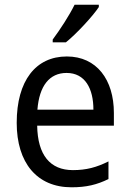

<svg xmlns="http://www.w3.org/2000/svg" viewBox="-20 -786 550 816"><path d="M400 -756V-766H297C275 -721 236 -661 204 -618V-606H260C305 -642 375 -718 400 -756ZM264 -546C132 -546 51 -443 51 -264C51 -94 137 10 284 10C347 10 392 -1 441 -25V-100C391 -75 347 -63 290 -63C193 -63 140 -127 138 -252H464V-306C464 -447 391 -546 264 -546ZM263 -476C342 -476 377 -409 377 -320H139C147 -421 190 -476 263 -476Z"/></svg>

Font: Noto Sans Lao Looped SemiCondensed
Style: Regular
Weight: 400
Width: 4
Designer: Mark Frömberg, Ben Mitchell
Foundry: The Fontpad Ltd
Version: Version 1.002